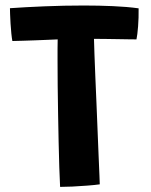

<svg xmlns="http://www.w3.org/2000/svg" viewBox="-20 -688 560 714"><path d="M26 -535.5Q24 -545.5 22.2 -563.2Q20.5 -581 19.2 -600.5Q18 -620 17.5 -635.8Q17 -651.5 17 -657.5Q73.5 -661.5 145.8 -664.5Q218 -667.5 292 -667.5Q347.5 -667.5 399.8 -665.2Q452 -663 495.5 -657Q496 -621.5 493.5 -589.8Q491 -558 487.5 -541.5Q477.5 -541.5 458.5 -541.8Q439.5 -542 416 -542.5Q392.5 -543 369.5 -543.2Q346.5 -543.5 329.5 -543.5Q330 -525 331.2 -488.2Q332.5 -451.5 334.5 -403.5Q336.5 -355.5 338.8 -303Q341 -250.5 343 -199.5Q345 -148.5 346.8 -106Q348.5 -63.5 349.8 -36Q351 -8.5 351 -2.5Q333.5 0 305.2 2.2Q277 4.5 249 5.8Q221 7 203.5 7Q202 -22.5 200.5 -66Q199 -109.5 198 -160.8Q197 -212 196 -265.8Q195 -319.5 194.5 -370.5Q194 -421.5 194 -464Q194 -487 194 -506.5Q194 -526 194.5 -541.5Q176.5 -540.5 154.8 -539.8Q133 -539 110 -538Q87 -537 65.5 -536.5Q44 -536 26 -535.5Z"/></svg>

Font: Grandstander Thin SemiBold
Style: Regular
Weight: 600
Version: Version 1.200